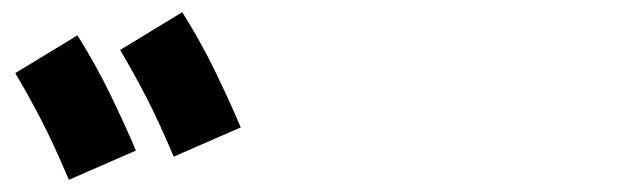

<svg xmlns="http://www.w3.org/2000/svg" viewBox="-20 -876 1040 315"><path d="M265 -619Q240 -678 219 -718.5Q198 -759 177 -794L279 -856Q308 -810 331.5 -762Q355 -714 375 -667ZM93 -581Q68 -640 47 -680.5Q26 -721 5 -756L107 -818Q136 -772 159.5 -724Q183 -676 203 -629Z"/></svg>

Font: Murecho Thin Black
Style: Regular
Weight: 900
Version: Version 1.010